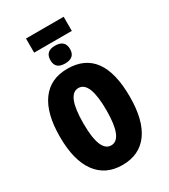

<svg xmlns="http://www.w3.org/2000/svg" viewBox="-247 -1148 1116 1271"><g transform="rotate(-30 311.0 -512.5)"><path d="M167 -1035V-927H455V-1035ZM235 -829Q235 -762 309 -762Q385 -762 385 -829Q385 -898 309 -898Q235 -898 235 -829ZM303 -725Q173 -725 104.5 -631Q36 -537 36 -359Q36 -179 105.5 -84.5Q175 10 303 10Q433 10 501.5 -84Q570 -178 570 -358Q570 -725 303 -725ZM303 -578Q391 -578 391 -358Q391 -140 303 -140Q215 -140 215 -358Q215 -578 303 -578Z"/></g></svg>

Font: Noto Sans Display Condensed Black
Style: Regular
Weight: 900
Width: 3
Designer: Monotype Design team
Foundry: Monotype Imaging Inc.
Version: 1.000